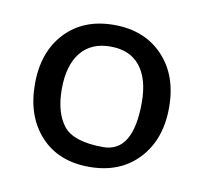

<svg xmlns="http://www.w3.org/2000/svg" viewBox="-47 -760 427 402"><g transform="rotate(10 166.5 -559.0)"><path d="M251 -560.1Q251 -609.9 229.5 -637Q208 -664.1 166.5 -664.1Q125 -664.1 103 -636.5Q81.1 -608.9 81.1 -559.1Q81.1 -509.3 102.5 -481.7Q124 -454.1 187.5 -454.1Q251 -454.1 251 -560.1ZM62 -449.7Q23.9 -491.2 23.9 -559.6Q23.9 -627.9 62.5 -668.9Q101.1 -710 166 -710Q231 -710 270 -668.9Q309.1 -627.9 309.1 -559.6Q309.1 -491.2 270 -449.7Q231 -408.2 165.5 -408.2Q100.1 -408.2 62 -449.7Z"/></g></svg>

Font: Nunito-Light
Style: Regular
Weight: 300
Designer: Vernon Adams
Foundry: newtypography
Version: Version 3.000